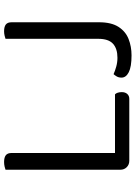

<svg xmlns="http://www.w3.org/2000/svg" viewBox="118 -771 664 940"><g transform="rotate(-90 450.0 -301.0)"><path d="M89 -355H171V-8L133 0Q114 0 101.5 -12.5Q89 -25 89 -44ZM133 0V-70H458Q463 -66 466 -57Q469 -48 469 -37Q469 -20 460 -10Q451 0 436 0ZM171 -295H89V-606Q94 -608 104.5 -610.5Q115 -613 127 -613Q149 -613 160 -604.5Q171 -596 171 -576ZM730 -289H811V-148Q811 -88 788.5 -53Q766 -18 729 -3.5Q692 11 649 11Q593 11 566.5 -2.5Q540 -16 540 -38Q540 -52 546 -62Q552 -72 557 -77Q572 -70 593.5 -64Q615 -58 637 -58Q682 -58 706 -80Q730 -102 730 -152ZM811 -265H730V-606Q735 -608 745.5 -610.5Q756 -613 767 -613Q789 -613 800 -604.5Q811 -596 811 -576Z"/></g></svg>

Font: Baloo Tammudu 2
Style: Regular
Weight: 400
Designer: Maithili Shingre, Omkar Shende and Ek Type
Foundry: Ek Type
Version: Version 1.700